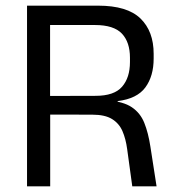

<svg xmlns="http://www.w3.org/2000/svg" viewBox="-20 -659 615 679"><path d="M533.7 0H447.8L429.8 -131.1Q424.9 -168.1 413 -195.4Q401.2 -222.6 376.2 -238Q351.3 -253.5 306.2 -253.5L132.4 -253.9V-319.6L318.2 -320.1Q383.7 -320.1 411.6 -352.2Q439.6 -384.3 439.6 -439.8V-455Q439.6 -509.9 411 -540.2Q382.3 -570.5 315.9 -570.5H130.2V-639H327.1Q429.8 -639 476.6 -593.8Q523.4 -548.5 523.4 -468.9V-451.9Q523.4 -389.7 494 -349.8Q464.6 -309.9 396.1 -301.5L395.8 -291.5L360.6 -304Q415.9 -300.1 446.1 -279.8Q476.3 -259.5 490.3 -224.5Q504.4 -189.4 511.9 -140.3ZM157.5 0H75.6V-639H157.1V-297.3L157.5 -266.1Z"/></svg>

Font: Anek Malayalam Medium
Style: Regular
Weight: 500
Designer: Maithili Shingre (Malayalam) & Yesha Goshar (Latin)
Foundry: Ek Type
Version: Version 1.003